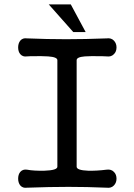

<svg xmlns="http://www.w3.org/2000/svg" viewBox="-20 -873 623 894"><path d="M247.1 -592.8V-96.7Q247.1 -80.1 186.5 -78.1Q136.7 -77.1 105.5 -83Q85.9 -85.9 74.2 -72.3Q64.5 -60.5 64.5 -41Q64.5 -22.5 74.2 -9.8Q85.9 3.9 105.5 1Q212.9 -2.9 298.8 -2.9Q383.8 -2.9 476.6 1Q498 3.9 510.7 -9.8Q522.5 -22.5 522.5 -41Q522.5 -60.5 510.7 -72.3Q498 -85.9 476.6 -83Q429.7 -77.1 390.6 -78.1Q336.9 -80.1 336.9 -96.7V-592.8Q336.9 -607.4 375 -610.4Q397.5 -612.3 455.1 -611.3L476.6 -610.4Q498 -607.4 510.7 -621.1Q522.5 -632.8 522.5 -652.3Q522.5 -670.9 510.7 -683.6Q498 -697.3 476.6 -694.3Q377 -690.4 288.1 -690.4Q200.2 -690.4 105.5 -694.3Q85.9 -697.3 74.2 -683.6Q64.5 -670.9 64.5 -652.3Q64.5 -632.8 74.2 -621.1Q85.9 -607.4 105.5 -610.4L122.1 -611.3Q179.7 -612.3 204.1 -610.4Q247.1 -607.4 247.1 -592.8ZM207 -852.5 321.3 -723.6H378.9L309.6 -852.5Z"/></svg>

Font: Gungsuh
Style: Regular
Weight: 400
Version: Version 2.21